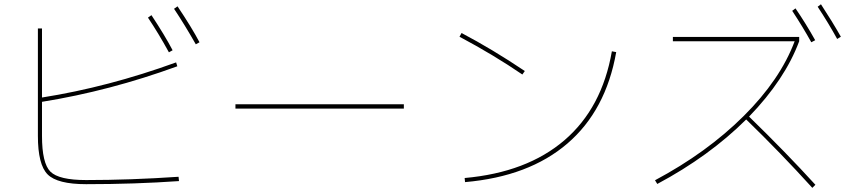

<svg xmlns="http://www.w3.org/2000/svg" viewBox="-20 -866 4040 913"><path d="M683.6 -782.2 700.2 -793.9Q764.6 -696.3 800.8 -627L783.2 -617.2Q733.4 -708 683.6 -782.2ZM807.6 -824.2 824.2 -835.9Q891.6 -735.4 928.7 -665L911.1 -655.3Q858.4 -748 807.6 -824.2ZM389.6 9.8Q252.9 9.8 206.5 -36.6Q160.2 -83 160.2 -219.7V-730.5H179.7V-402.3Q495.1 -452.1 817.4 -569.3L823.2 -550.8Q502 -433.6 179.7 -381.8V-219.7Q179.7 -89.8 219.7 -49.8Q259.8 -9.8 389.6 -9.8Q599.6 -9.8 829.1 -25.4L831.1 -4.9Q622.1 9.8 389.6 9.8Z M1099.6 -349.6V-370.1H1900.4V-349.6Z M2165 -691.4 2174.8 -709Q2321.3 -631.8 2475.6 -528.3L2463.9 -511.7Q2328.1 -604.5 2165 -691.4ZM2189.5 -19.5Q2485.4 -45.9 2664.1 -199.2Q2842.8 -352.5 2889.6 -622.1L2910.2 -618.2Q2861.3 -340.8 2678.2 -183.6Q2495.1 -26.4 2191.4 0Z M3179.7 -669.9V-690.4H3780.3V-669.9Q3712.9 -488.3 3542 -311.5Q3717.8 -140.6 3857.4 12.7L3842.8 27.3Q3692.4 -138.7 3528.3 -297.9Q3352.5 -123 3105.5 8.8L3094.7 -8.8Q3341.8 -140.6 3516.1 -314Q3690.4 -487.3 3758.8 -669.9ZM3747.1 -814.5 3762.7 -826.2Q3811.5 -754.9 3856.4 -674.8L3837.9 -665Q3797.9 -737.3 3747.1 -814.5ZM3868.2 -834 3883.8 -845.7Q3937.5 -763.7 3978.5 -691.4L3960.9 -680.7Q3920.9 -753.9 3868.2 -834Z"/></svg>

Font: Mgen+ 1m thin
Style: Regular
Weight: 100
Designer: [Source Han Sans]
Ryoko NISHIZUKA  (kana & ideographs); Paul D. Hunt (Latin, Greek & Cyrillic); Wenlong ZHANG  (bopomofo
Version: Version 1.059.20150602